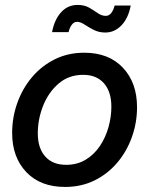

<svg xmlns="http://www.w3.org/2000/svg" viewBox="-20 -739 599 771"><path d="M241.2 11.7Q142.1 11.7 85.4 -48.1Q28.8 -107.9 28.8 -205.1Q28.8 -268.1 49.6 -325.9Q70.3 -383.8 108.6 -429.2Q147 -474.6 200.2 -501Q253.4 -527.3 318.4 -527.3Q417 -527.3 473.6 -467Q530.3 -406.7 530.3 -308.6Q530.3 -246.6 509.8 -189Q489.3 -131.3 451.2 -86.2Q413.1 -41 359.9 -14.6Q306.6 11.7 241.2 11.7ZM245.6 -77.1Q290 -77.1 324 -97.7Q357.9 -118.2 380.9 -152.3Q403.8 -186.5 415.5 -227.8Q427.2 -269 427.2 -310.5Q427.2 -370.6 397.5 -404.5Q367.7 -438.5 314 -438.5Q256.3 -438.5 215.6 -403.6Q174.8 -368.7 153.3 -314.7Q131.8 -260.7 131.8 -203.6Q131.8 -144 161.6 -110.6Q191.4 -77.1 245.6 -77.1ZM402.8 -608.4Q377 -608.4 356.2 -619.1Q335.4 -629.9 319.1 -640.6Q302.7 -651.4 290 -651.4Q276.4 -651.4 267.6 -638.7Q258.8 -626 255.4 -609.9H189Q198.2 -659.2 224.9 -689.2Q251.5 -719.2 292 -719.2Q318.8 -719.2 337.9 -708.3Q356.9 -697.3 372.6 -686.3Q388.2 -675.3 404.8 -675.3Q429.2 -675.3 440.4 -716.8H504.9Q495.6 -666.5 468 -637.5Q440.4 -608.4 402.8 -608.4Z"/></svg>

Font: Inter Display Medium
Style: Italic
Weight: 500
Italic angle: -9.39999°
Designer: Rasmus Andersson
Foundry: rsms
Version: Version 4.000;git-a52131595